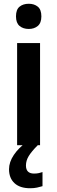

<svg xmlns="http://www.w3.org/2000/svg" viewBox="-20 -772 304 1021"><path d="M133 -752Q162 -752 181 -736.5Q200 -721 200 -685Q200 -650 181 -634Q162 -618 133 -618Q103 -618 84 -634Q65 -650 65 -685Q65 -721 84 -736.5Q103 -752 133 -752ZM193 -543V0H71V-543ZM118 108Q118 151 161 151Q175 151 186.5 148.5Q198 146 206 143V218Q193 222 177 225.5Q161 229 140 229Q86 229 57 202Q28 175 28 128Q28 90 53.5 52Q79 14 122 -17L181 0Q148 33 133 57.5Q118 82 118 108Z"/></svg>

Font: Noto Sans Lao UI SemCond SemBd
Style: Regular
Weight: 600
Width: 4
Designer: Monotype Design Team
Foundry: Monotype Imaging Inc.
Version: Version 2.000; ttfautohint (v1.8.4.7-5d5b)